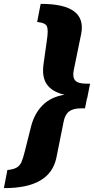

<svg xmlns="http://www.w3.org/2000/svg" viewBox="-110 -770 483 987"><path d="M99 -750Q339 -751 307 -594L269 -409Q262 -373 276.5 -356.5Q291 -340 332 -340H353L338 -264H337L327 -213H306Q266 -213 245 -197Q224 -181 217 -144L180 40Q148 198 -90 197L-72 104Q-41 101 -24.5 91.5Q-8 82 0.5 62.5Q9 43 17 10L50 -121Q67 -187 109.5 -229.5Q152 -272 222 -283Q159 -297 131.5 -335.5Q104 -374 114 -442L131 -563Q139 -615 131.5 -634Q124 -653 81 -657Z"/></svg>

Font: Piazzolla Black
Style: Italic
Weight: 900
Italic angle: -11.3°
Designer: Juan Pablo del Peral
Foundry: Huerta Tipografica
Version: Version 1.330